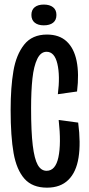

<svg xmlns="http://www.w3.org/2000/svg" viewBox="-20 -824 394 854"><path d="M27.3 -335.3Q27.3 -435.7 39.7 -508.2Q52 -580.7 87.5 -625.5Q123 -670.3 189 -670.3Q243.7 -670.3 276.5 -639.8Q309.3 -609.3 320.8 -552.7Q332.3 -496 322.7 -417L237.3 -405Q247.7 -486.7 235.2 -540.2Q222.7 -593.7 187.3 -593.7Q161 -593.7 145.7 -561.8Q130.3 -530 124.3 -475.2Q118.3 -420.3 118.3 -342.7Q118.3 -237.7 125.7 -177.3Q133 -117 147.8 -90.7Q162.7 -64.3 187.3 -64.3Q227 -64.3 239.8 -124.7Q252.7 -185 241 -290.3L327.7 -278.7Q339.7 -187.3 329.3 -122.7Q319 -58 283.8 -23.7Q248.7 10.7 189 10.7Q124 10.7 88.8 -29Q53.7 -68.7 40.5 -142.7Q27.3 -216.7 27.3 -335.3ZM119.7 -757.6Q119.7 -780 134.2 -791.8Q148.8 -803.7 174.9 -803.7Q201 -803.7 216 -791.8Q231 -780 231 -757.3Q231 -734.7 216.2 -723Q201.3 -711.3 174.7 -711.3Q149.3 -711.3 134.5 -723.2Q119.7 -735.1 119.7 -757.6Z"/></svg>

Font: Bricolage Grotesque 96pt Condensed ExBd
Style: Regular
Weight: 800
Width: 3
Designer: Mathieu Triay
Foundry: Atelier Triay
Version: Version 1.001;Glyphs 3.2 (3207)